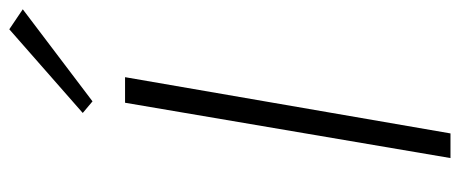

<svg xmlns="http://www.w3.org/2000/svg" viewBox="-308 -681 989 413"><g transform="rotate(-90 186.5 -474.5)"><path d="M373 -920 330 -949 150 -791 175 -770ZM172 -700 53 0H106L227 -700Z"/></g></svg>

Font: Jost Light
Style: Italic
Weight: 300
Italic angle: -5°
Version: Version 3.710